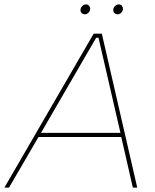

<svg xmlns="http://www.w3.org/2000/svg" viewBox="-49 -853 707 873"><path d="M377 -700H414L575 0H555L501 -236L500 -243L399 -681H388L134 -243L130 -237L-8 0H-29ZM126 -249H508L512 -230H115ZM317 -807Q317 -817 324.5 -825Q332 -833 342 -833Q351 -833 356 -827Q361 -821 361 -813Q361 -803 353.5 -795.5Q346 -788 337 -788Q328 -788 322.5 -793.5Q317 -799 317 -807ZM466 -807Q466 -817 473.5 -825Q481 -833 491 -833Q500 -833 505 -827Q510 -821 510 -813Q510 -803 502.5 -795.5Q495 -788 486 -788Q477 -788 471.5 -793.5Q466 -799 466 -807Z"/></svg>

Font: Fixel Italic Variable Display Thin
Style: Italic
Weight: 100
Italic angle: -10°
Designer: AlfaBravo + MacPaw
Foundry: Kyrylo Tkachov, Marchela Mozhyna, Serhii Makarenko, Maria Weinstein, Zakhar Kryvoshyya
Version: Version 1.210;Glyphs 3.2 (3217)